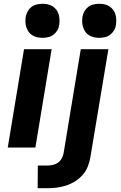

<svg xmlns="http://www.w3.org/2000/svg" viewBox="-20 -780 640 1015"><path d="M21 0 107 -520H253L167 0ZM205 -580Q191 -580 177 -583Q163 -586 151 -593.5Q139 -601 131.5 -611.5Q124 -622 119.5 -635.5Q115 -649 114.5 -663Q114 -677 116 -692Q119 -707 126.5 -720.5Q134 -734 146.5 -743.5Q159 -753 174.5 -756.5Q190 -760 205 -760Q219 -760 233 -757Q247 -754 258.5 -746.5Q270 -739 278 -728.5Q286 -718 290 -704.5Q294 -691 294.5 -677Q295 -663 293 -648Q291 -633 283 -619.5Q275 -606 262.5 -596.5Q250 -587 235 -583.5Q220 -580 205 -580ZM229 215H179L180 95H230Q244 95 258.5 92Q273 89 285.5 80.5Q298 72 305.5 58.5Q313 45 316 31L407 -520H553L458 50Q454 75 444.5 99.5Q435 124 417.5 144Q400 164 377 178.5Q354 193 329 201Q304 209 279 212Q254 215 229 215ZM505 -580Q491 -580 477 -583Q463 -586 451 -593.5Q439 -601 431.5 -611.5Q424 -622 419.5 -635.5Q415 -649 414.5 -663Q414 -677 416 -692Q419 -707 426.5 -720.5Q434 -734 446.5 -743.5Q459 -753 474.5 -756.5Q490 -760 505 -760Q519 -760 533 -757Q547 -754 558.5 -746.5Q570 -739 578 -728.5Q586 -718 590 -704.5Q594 -691 594.5 -677Q595 -663 593 -648Q591 -633 583 -619.5Q575 -606 562.5 -596.5Q550 -587 535 -583.5Q520 -580 505 -580Z"/></svg>

Font: Iosevka Aile Heavy Oblique
Style: Regular
Weight: 900
Italic angle: -9°
Designer: Belleve Invis
Foundry: Belleve Invis
Version: Version 31.1.0; ttfautohint (v1.8.4)